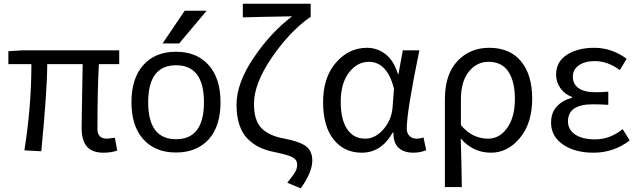

<svg xmlns="http://www.w3.org/2000/svg" viewBox="-20 -816 3461 1042"><path d="M541 12.7Q479.5 12.7 451.2 -21Q422.9 -54.7 422.9 -122.1Q422.9 -148.4 425.3 -276.4Q427.7 -404.3 428.7 -467.8H236.3Q236.3 -328.1 204.1 4.9L112.3 0Q150.4 -239.3 150.4 -467.8H25.4V-538.1L102.5 -543H627V-467.8H516.6Q508.8 -326.2 508.8 -116.2Q508.8 -63.5 559.6 -63.5Q567.4 -63.5 603.5 -68.4L616.2 1Q584 12.7 541 12.7Z M784.2 -260.7Q784.2 -60.5 935.5 -60.5Q1086.9 -60.5 1086.9 -261.2Q1086.9 -461.9 935.5 -461.9Q784.2 -461.9 784.2 -260.7ZM1113.3 -60.5Q1047.9 11.7 935.1 11.7Q822.3 11.7 757.8 -60.1Q693.4 -131.8 693.4 -261.2Q693.4 -390.6 757.8 -462.9Q822.3 -535.2 935.1 -535.2Q1047.9 -535.2 1112.3 -462.9Q1176.8 -390.6 1176.8 -261.2Q1176.8 -131.8 1113.3 -60.5ZM982.4 -757.8H1101.6L952.1 -580.1H862.3Z M1612.3 206.1 1539.1 175.8Q1571.3 135.7 1582 117.2Q1592.8 98.6 1592.8 77.1Q1592.8 51.8 1568.4 38.1Q1543.9 24.4 1467.8 8.8Q1422.9 0 1389.2 -16.1Q1355.5 -32.2 1325.7 -61Q1295.9 -89.8 1279.8 -136.7Q1263.7 -183.6 1263.7 -248Q1263.7 -365.2 1356.9 -502.9Q1450.2 -640.6 1565.4 -727.5Q1342.8 -723.6 1297.9 -721.7V-795.9H1666V-721.7H1661.1Q1549.8 -642.6 1454.1 -502Q1358.4 -361.3 1358.4 -252.9Q1358.4 -162.1 1398.9 -120.6Q1439.5 -79.1 1520.5 -64.5Q1603.5 -48.8 1639.2 -23.4Q1674.8 2 1674.8 55.7Q1674.8 118.2 1612.3 206.1Z M1943.4 12.7Q1847.7 12.7 1790.5 -59.1Q1733.4 -130.9 1733.4 -261.7Q1733.4 -395.5 1803.2 -476.1Q1873 -556.6 1971.7 -556.6Q2027.3 -556.6 2072.3 -522Q2117.2 -487.3 2139.6 -414.1H2142.6L2166 -543H2255.9Q2187.5 -210 2187.5 -119.1Q2187.5 -92.8 2202.6 -78.1Q2217.8 -63.5 2241.2 -63.5Q2259.8 -63.5 2278.3 -70.3L2293 -1Q2261.7 12.7 2222.7 12.7Q2171.9 12.7 2143.1 -14.2Q2114.3 -41 2115.2 -96.7H2111.3Q2049.8 12.7 1943.4 12.7ZM1961.9 -63.5Q2016.6 -63.5 2060.5 -113.8Q2104.5 -164.1 2110.4 -232.4L2118.2 -335Q2081.1 -480.5 1981.4 -480.5Q1918.9 -480.5 1874 -422.4Q1829.1 -364.3 1829.1 -262.7Q1829.1 -168 1863.8 -115.7Q1898.4 -63.5 1961.9 -63.5Z M2394.5 199.2V-278.3Q2394.5 -412.1 2462.4 -484.4Q2530.3 -556.6 2634.8 -556.6Q2747.1 -556.6 2807.6 -483.4Q2868.2 -410.2 2868.2 -280.3Q2868.2 -147.5 2801.8 -67.4Q2735.4 12.7 2644.5 12.7Q2546.9 12.7 2480.5 -64.5Q2485.4 95.7 2486.3 199.2ZM2628.9 -63.5Q2691.4 -63.5 2732.9 -122.1Q2774.4 -180.7 2774.4 -279.3Q2774.4 -373 2739.3 -426.8Q2704.1 -480.5 2630.9 -480.5Q2567.4 -480.5 2524.4 -427.2Q2481.4 -374 2481.4 -276.4V-136.7Q2543 -63.5 2628.9 -63.5Z M3201.2 12.7Q3099.6 12.7 3035.2 -31.7Q2970.7 -76.2 2970.7 -150.4Q2970.7 -205.1 3002.4 -238.8Q3034.2 -272.5 3084 -285.2V-290Q3043.9 -304.7 3021 -337.9Q2998 -371.1 2998 -411.1Q2998 -481.4 3057.1 -519Q3116.2 -556.6 3205.1 -556.6Q3299.8 -556.6 3380.9 -497.1L3343.8 -435.5Q3278.3 -484.4 3208 -484.4Q3155.3 -484.4 3122.1 -461.9Q3088.9 -439.5 3088.9 -399.4Q3088.9 -360.4 3119.6 -337.9Q3150.4 -315.4 3213.9 -315.4Q3242.2 -315.4 3281.2 -318.4V-247.1Q3234.4 -250 3197.3 -250Q3062.5 -250 3062.5 -157.2Q3062.5 -112.3 3101.6 -85.9Q3140.6 -59.6 3210 -59.6Q3290 -59.6 3359.4 -115.2L3397.5 -53.7Q3310.5 12.7 3201.2 12.7Z"/></svg>

Font: Gen Shin Gothic Regular
Style: Regular
Weight: 400
Designer: [Source Han Sans]
Ryoko NISHIZUKA  (kana & ideographs); Paul D. Hunt (Latin, Greek & Cyrillic); Wenlong ZHANG  (bopomofo
Version: Version 1.002.20150607